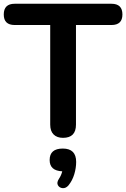

<svg xmlns="http://www.w3.org/2000/svg" viewBox="-23 -725 671 1021"><path d="M312 8Q280 8 262 -10Q244 -28 244 -62V-592H55Q-3 -592 -3 -648Q-3 -705 55 -705H570Q628 -705 628 -648Q628 -592 570 -592H381V-62Q381 8 312 8ZM341 261Q327 277 310 275.5Q293 274 285 260Q277 246 291 225Q303 207 308 186Q241 183 241 126Q241 65 311 65Q382 65 382 136Q382 168 372 201.5Q362 235 341 261Z"/></svg>

Font: Chiron GoRound TC SB
Style: Regular
Weight: 500
Designer: Ryoko NISHIZUKA 西塚涼子 (kana, bopomofo & ideographs); Paul D. Hunt (Latin, Greek & Cyrillic); Sandoll Communications 산돌커뮤니
Foundry: Adobe
Version: Version 1.000;hotconv 1.1.1;makeotfexe 2.6.0